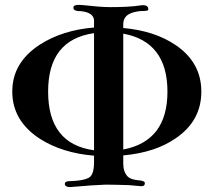

<svg xmlns="http://www.w3.org/2000/svg" viewBox="-20 -757 870 782"><path d="M800 -384C800 -463 765 -526 696 -573C639 -612 568 -635 482 -643V-658C482 -697 515 -708 552 -712C560 -712 568 -712 576 -713C582 -714 585 -716 584 -721C583 -733 573 -738 552 -735C521 -730 480 -728 429 -728C400 -728 364 -731 320 -736C293 -739 279 -736 279 -727C278 -718 285 -713 298 -712C311 -712 324 -710 336 -706C354 -699 363 -688 363 -672V-645C278 -638 204 -615 142 -575C67 -526 30 -463 30 -384C30 -305 67 -241 142 -192C203 -153 277 -130 363 -123V-96C363 -65 357 -45 346 -36C333 -26 304 -20 260 -19C249 -18 244 -15 244 -8C244 0 252 5 265 5C332 -1 381 -4 411 -5C436 -5 467 -4 506 -3L550 1C563 3 570 -1 570 -11C570 -18 560 -22 541 -23C522 -25 508 -30 500 -38C488 -51 482 -68 482 -91V-124C569 -132 640 -155 696 -194C765 -241 800 -304 800 -384ZM662 -384C662 -249 602 -171 482 -148V-620C602 -598 662 -519 662 -384ZM176 -384C176 -525 238 -604 363 -622V-145C238 -162 176 -242 176 -384Z"/></svg>

Font: GFS Fleischman
Style: Regular
Weight: 400
Designer: George Matthiopoulos
Foundry: George Matthiopoulos
Version: Version 1.0